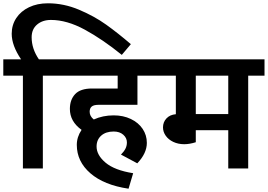

<svg xmlns="http://www.w3.org/2000/svg" viewBox="-40 -1022 1625 1165"><path d="M152 -796Q152 -726 196 -662H319V-563H220V0H99V-563H-20V-662H88Q31 -746 31 -817Q31 -870 58.5 -912Q86 -954 136 -978Q186 -1002 251 -1002Q347 -1002 439.5 -963Q532 -924 604 -872.5Q676 -821 754 -754L699 -689Q583 -783 474.5 -842Q366 -901 269 -901Q218 -901 185 -873Q152 -845 152 -796Z M504 -344Q504 -317 529 -297Q584 -322 650 -322Q708 -322 754 -300Q800 -278 825.5 -240Q851 -202 851 -155Q851 -92 793 -31L694 -84Q712 -102 721 -119.5Q730 -137 730 -158Q730 -185 708 -204.5Q686 -224 650 -224Q602 -224 574 -199Q546 -174 546 -133Q546 -81 600.5 -35Q655 11 768 29L740 123Q591 101 508.5 29.5Q426 -42 426 -143Q426 -191 455 -234Q384 -285 384 -361Q384 -417 416 -451Q448 -485 519 -485H674V-563H298V-662H909V-563H794V-386H558Q529 -386 516.5 -375.5Q504 -365 504 -344Z M1565 -563H1466V0H1345V-232H1148V-159Q1110 -147 1078 -147Q1041 -147 1011.5 -161Q982 -175 965.5 -198.5Q949 -222 949 -249Q949 -281 970 -303.5Q991 -326 1027 -329V-563H890V-662H1565ZM1345 -563H1148V-330H1345Z"/></svg>

Font: MartelSansBold
Style: Bold
Weight: 700
Designer: Dan Reynolds and Mathieu Réguer
Foundry: Dan Reynolds and Mathieu Réguer
Version: Version 1.002; ttfautohint (v1.1) -l 5 -r 5 -G 72 -x 0 -D la